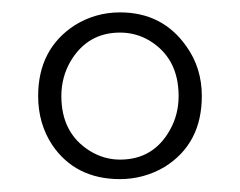

<svg xmlns="http://www.w3.org/2000/svg" viewBox="-20 -763 384 307"><path d="M171.9 -507.8Q225.6 -507.8 252 -555.7Q265.6 -580.1 265.6 -609.4Q265.6 -669.9 218.8 -698.2Q197.3 -710.9 171.9 -710.9Q120.1 -710.9 92.8 -665Q78.1 -639.6 78.1 -609.4Q78.1 -549.8 124 -521.5Q146.5 -507.8 171.9 -507.8ZM171.9 -476.6Q100.6 -476.6 63.5 -531.2Q41 -565.4 41 -609.4Q41 -684.6 99.6 -722.7Q132.8 -743.2 171.9 -743.2Q240.2 -743.2 278.3 -688.5Q302.7 -654.3 302.7 -609.4Q302.7 -533.2 243.2 -496.1Q210 -476.6 171.9 -476.6Z"/></svg>

Font: GenYoMin JP Light
Style: Regular
Weight: 300
Version: Version 1.001;PS 1;hotconv 16.6.51;makeotf.lib2.5.65220 DEVE